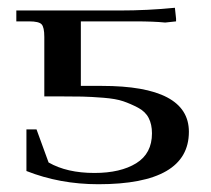

<svg xmlns="http://www.w3.org/2000/svg" viewBox="-20 -466 544 494"><path d="M22 -411V-439H287Q360 -439 430 -446L433 -418V-411L405 -408Q375 -411 328 -411H188V-245H242Q466 -245 466 -127Q466 8 233 8Q134 8 48 -26V-133H74L105 -48Q152 -21 223 -21Q290 -21 330.5 -46Q371 -71 371 -123Q371 -146 362.5 -162.5Q354 -179 335 -189Q316 -199 297 -205.5Q278 -212 246 -214.5Q214 -217 191.5 -217.5Q169 -218 131 -218H94V-371Q94 -396 87 -403.5Q80 -411 55 -411Z"/></svg>

Font: Dihjauti
Style: Bold
Weight: 700
Designer: T. Christopher White
Version: Version 3.0.0